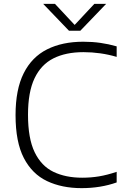

<svg xmlns="http://www.w3.org/2000/svg" viewBox="-20 -965 648 994"><path d="M402.5 9Q300.5 9 223.5 -27.5Q146.5 -64 103.5 -146.8Q60.5 -229.5 60.5 -369Q60.5 -502 102.8 -586Q145 -670 223.8 -709.5Q302.5 -749 411 -749Q458 -749 500 -743Q542 -737 584 -725V-670.5Q501 -695 412 -695Q320.5 -695 256.5 -662.8Q192.5 -630.5 158.8 -559.5Q125 -488.5 125 -371Q125 -248 159.5 -176.8Q194 -105.5 257 -75.2Q320 -45 405.5 -45Q451 -45 493 -52Q535 -59 584 -75.5V-20.5Q500.5 9 402.5 9ZM337 -806 203.5 -945H264.5L366.5 -836L468.5 -945H529.5L396 -806Z"/></svg>

Font: Encode Sans SemiExpanded SemiExpanded Light
Style: Regular
Weight: 300
Width: 6
Designer: Multiple Designers
Foundry: Impallari Type
Version: Version 3.000; ttfautohint (v1.8.3) -l 8 -r 50 -G 200 -x 14 